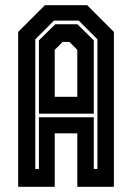

<svg xmlns="http://www.w3.org/2000/svg" viewBox="-20 -720 509 740"><path d="M50 0V-597L153 -700H316L419 -597V0H278V-206H191V0ZM116 -69H130V-268H341.5V-69H355.5V-568.5L283.5 -640.5H188L116 -568.5ZM130 -282V-564.5L193 -626.5H278.5L341.5 -564.5V-282ZM191 -347H278V-528L247.5 -558.5H221.5L191 -528Z"/></svg>

Font: Tourney Condensed Regular
Style: Bold
Weight: 700
Width: 3
Designer: Tyler Finck
Foundry: Etcetera Type Co
Version: Version 1.010; ttfautohint (v1.8.3)